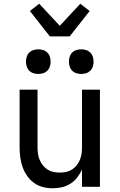

<svg xmlns="http://www.w3.org/2000/svg" viewBox="-20 -1000 640 1028"><path d="M263 8Q236 8 210 1.5Q184 -5 162.5 -20.5Q141 -36 125.5 -58Q110 -80 101 -105.5Q92 -131 88.5 -157Q85 -183 85 -210V-520H181V-210Q181 -193 183.5 -176Q186 -159 192.5 -143.5Q199 -128 210 -114.5Q221 -101 235 -92Q249 -83 266 -79.5Q283 -76 300 -76Q317 -76 334 -79.5Q351 -83 365 -92Q379 -101 390 -114.5Q401 -128 407.5 -143.5Q414 -159 416.5 -176Q419 -193 419 -210V-520H515V0H419V-92Q409 -70 393.5 -50Q378 -30 357 -16.5Q336 -3 311.5 2.5Q287 8 263 8ZM415 -604Q402 -604 389 -608Q376 -612 366.5 -621.5Q357 -631 353 -644Q349 -657 349 -670Q349 -683 353 -696Q357 -709 366.5 -718.5Q376 -728 389 -732Q402 -736 415 -736Q428 -736 441 -732Q454 -728 463.5 -718.5Q473 -709 477 -696Q481 -683 481 -670Q481 -657 477 -644Q473 -631 463.5 -621.5Q454 -612 441 -608Q428 -604 415 -604ZM185 -604Q172 -604 159 -608Q146 -612 136.5 -621.5Q127 -631 123 -644Q119 -657 119 -670Q119 -683 123 -696Q127 -709 136.5 -718.5Q146 -728 159 -732Q172 -736 185 -736Q198 -736 211 -732Q224 -728 233.5 -718.5Q243 -709 247 -696Q251 -683 251 -670Q251 -657 247 -644Q243 -631 233.5 -621.5Q224 -612 211 -608Q198 -604 185 -604ZM247 -805 140 -941 190 -980 300 -862 410 -980 460 -941 353 -805Z"/></svg>

Font: Iosevka Fixed Curly Md Ex
Style: Regular
Weight: 500
Width: 7
Monospace: yes
Designer: Belleve Invis
Foundry: Belleve Invis
Version: Version 30.1.2